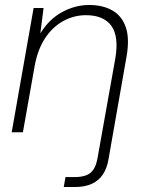

<svg xmlns="http://www.w3.org/2000/svg" viewBox="-20 -531 590 771"><path d="M27 0 115 -499H155L142 -397Q177 -454 229.5 -482.5Q282 -511 338 -511Q392 -511 430.5 -489.5Q469 -468 485 -422Q501 -376 488 -303L416 107Q410 144 393.5 169Q377 194 349 207Q321 220 281 220H236L243 180H280Q324 180 344.5 162Q365 144 372 102L443 -296Q458 -385 427 -427.5Q396 -470 325 -470Q277 -470 234 -446.5Q191 -423 161 -377.5Q131 -332 119 -265L72 0Z"/></svg>

Font: DM Sans 20pt ExtraLight
Style: Italic
Weight: 250
Italic angle: -10°
Version: Version 4.004;gftools[0.9.30]